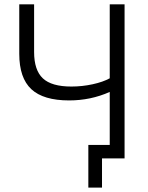

<svg xmlns="http://www.w3.org/2000/svg" viewBox="-20 -730 684 885"><path d="M485.8 -710H554.2V0H450.2V134.8H387.2V-62H485.8V-306.2Q397.9 -267.1 298.8 -267.1Q180.2 -267.1 124.5 -318.8Q68.8 -370.6 68.8 -481.9V-710H137.2V-490.2Q137.2 -406.7 177.5 -368.9Q217.8 -331.1 309.1 -331.1Q358.9 -331.1 407 -341.6Q455.1 -352.1 485.8 -369.1Z"/></svg>

Font: Rawline
Style: Regular
Weight: 400
Designer: Matt McInerney, Pablo Impallari, Rodrigo Fuenzalida
Foundry: Matt McInerney, Pablo Impallari, Rodrigo Fuenzalida
Version: Version 4.020;PS 004.020;hotconv 1.0.88;makeotf.lib2.5.64775